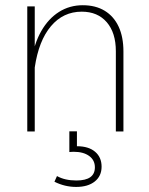

<svg xmlns="http://www.w3.org/2000/svg" viewBox="-20 -508 575 742"><path d="M114.3 0V-332V-483.4H85.4V0ZM457 -309.1Q457 -365.2 438.5 -405Q419.9 -444.8 384.8 -466.3Q349.6 -487.8 299.8 -487.8Q249 -487.8 208 -461.9Q167 -436 139.4 -387.7Q111.8 -339.4 101.1 -271L114.3 -247.1Q129.4 -350.6 176.8 -406.7Q224.1 -462.9 295.9 -462.9Q357.4 -462.9 392.6 -422.1Q427.7 -381.3 427.7 -310.1V0H457ZM372.6 136.2Q372.6 99.6 347.4 78.4Q322.3 57.1 277.3 57.1V-0.5H248V79.6Q252.4 79.1 256.8 78.9Q261.2 78.6 265.1 78.6Q302.2 78.6 324.5 94.7Q346.7 110.8 346.7 138.7Q346.7 189.5 275.4 189.5Q230.5 189.5 200.2 172.4L190.4 194.3Q230.5 214.4 274.4 214.4Q319.8 214.4 346.2 193.4Q372.6 172.4 372.6 136.2Z"/></svg>

Font: Estedad-FD-VF Thin
Style: Regular
Weight: 100
Designer: Amin Abedi
Version: Version 5.0